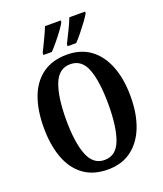

<svg xmlns="http://www.w3.org/2000/svg" viewBox="-167 -1039 980 1156"><g transform="rotate(-20 323.0 -460.5)"><path d="M324 10Q230 10 168 -36Q106 -82 75.5 -165Q45 -248 45 -359Q45 -470 75.5 -552Q106 -634 168.5 -679.5Q231 -725 325 -725Q414 -725 475.5 -679.5Q537 -634 569 -551.5Q601 -469 601 -358Q601 -247 569 -164.5Q537 -82 475 -36Q413 10 324 10ZM324 -51Q398 -51 428.5 -132Q459 -213 459 -358Q459 -503 429 -583.5Q399 -664 325 -664Q251 -664 219.5 -583.5Q188 -503 188 -358Q188 -213 219.5 -132Q251 -51 324 -51ZM348 -784Q366 -820 385 -858.5Q404 -897 417 -931H518V-921Q509 -904 488.5 -876Q468 -848 445 -819.5Q422 -791 403 -771H348ZM193 -784Q210 -820 229 -858.5Q248 -897 261 -931H362V-921Q354 -904 333.5 -876Q313 -848 289.5 -819.5Q266 -791 247 -771H193Z"/></g></svg>

Font: Noto Serif Armenian ExtraCondensed
Style: Bold
Weight: 700
Width: 2
Designer: Monotype Design Team
Foundry: Monotype Imaging Inc.
Version: Version 2.008; ttfautohint (v1.8.4.7-5d5b)